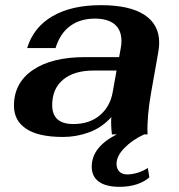

<svg xmlns="http://www.w3.org/2000/svg" viewBox="-20 -520 694 743"><path d="M596 -355Q596 -339 593 -321L565 -163Q548 -68 551 0H538Q491 22 461 53Q431 84 431 114Q431 133 442 144Q453 155 472 155Q491 155 512.5 148.5Q534 142 552 130L558 166Q540 183 510 193Q480 203 443 203Q390 203 362.5 183Q335 163 335 125Q335 49 432 0H413Q412 -10 411 -21Q410 -32 410 -45Q410 -59 411 -67Q374 -26 325 -8Q276 10 224 10Q129 10 81.5 -21.5Q34 -53 34 -111Q34 -199 107 -249Q180 -299 310 -299H441L447 -332Q450 -347 450 -361Q450 -404 423.5 -426Q397 -448 347 -448Q290 -448 251 -419Q212 -390 195 -334H85Q110 -415 183.5 -457.5Q257 -500 370 -500Q482 -500 539 -462.5Q596 -425 596 -355ZM431 -247H342Q267 -247 224.5 -212Q182 -177 182 -113Q182 -40 264 -40Q326 -40 366 -73.5Q406 -107 416 -163Z"/></svg>

Font: Fahkwang
Style: Bold Italic
Weight: 700
Italic angle: -10°
Designer: Suppakit Chalermlarp | Katatrad Co.,Ltd.
Foundry: Cadson Demak Co.,Ltd.
Version: Version 1.000; ttfautohint (v1.6)